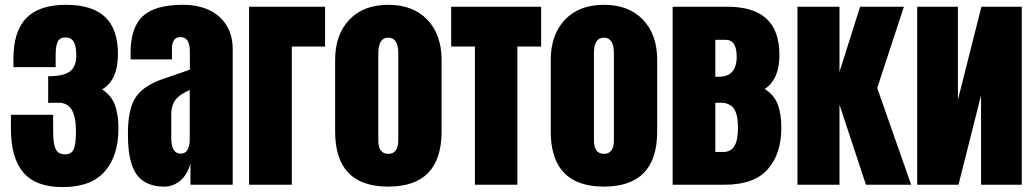

<svg xmlns="http://www.w3.org/2000/svg" viewBox="-20 -760 4259 790"><path d="M237.3 9.8Q127.9 9.8 76.4 -49.8Q24.9 -109.4 24.9 -231.4V-287.6H198.7V-218.8Q198.7 -170.4 208.5 -147.7Q218.3 -125 248 -125Q273.4 -125 283 -145.5Q292.5 -166 292.5 -221.2Q292.5 -277.8 275.6 -307.6Q258.8 -337.4 219.2 -337.4Q186 -337.4 178.2 -336.4V-446.3Q240.7 -446.3 267.3 -465.8Q293.9 -485.4 293.9 -531.7Q293.9 -569.8 283.4 -587.9Q272.9 -606 249.5 -606Q235.8 -606 227.1 -599.9Q218.3 -593.8 214.6 -581.1Q210.9 -568.4 210 -557.1Q209 -545.9 209 -526.9V-483.9H35.2V-517.6Q35.2 -631.3 88.4 -685.8Q141.6 -740.2 251 -740.2Q359.4 -740.2 412.4 -690.2Q465.3 -640.1 465.3 -537.1Q465.3 -430.7 400.4 -392.1Q439 -366.7 453.1 -327.4Q467.3 -288.1 467.3 -231Q467.3 -119.1 411.1 -54.7Q355 9.8 237.3 9.8Z M654.8 7.8Q619.1 7.8 592.5 -3.2Q565.9 -14.2 549.6 -32.7Q533.2 -51.3 523.4 -79.6Q513.7 -107.9 510 -138.9Q506.3 -169.9 506.3 -210Q506.3 -310.1 537.6 -358.6Q568.8 -407.2 652.8 -436L761.2 -473.1V-548.3Q761.2 -607.4 722.7 -607.4Q687.5 -607.4 687.5 -559.6V-515.6H517.6Q517.1 -521 517.1 -539.6Q517.1 -647.5 567.9 -693.8Q618.7 -740.2 731.9 -740.2Q791.5 -740.2 837.4 -720Q883.3 -699.7 910.4 -658Q937.5 -616.2 937.5 -558.1V0H763.7V-86.9Q751 -41.5 721.9 -16.8Q692.9 7.8 654.8 7.8ZM723.6 -127.9Q743.2 -127.9 752 -144.5Q760.7 -161.1 760.7 -185.1V-389.2Q721.7 -373.5 703.1 -350.6Q684.6 -327.6 684.6 -287.1V-192.9Q684.6 -127.9 723.6 -127.9Z M1004.9 -732.4H1317.4V-568.4H1180.7V0H1004.9Z M1577.6 7.8Q1358.9 7.8 1358.9 -219.2V-513.2Q1358.9 -617.2 1417.2 -678.7Q1475.6 -740.2 1577.6 -740.2Q1679.7 -740.2 1738.3 -679Q1796.9 -617.7 1796.9 -513.2V-219.2Q1796.9 7.8 1577.6 7.8ZM1618.7 -183.1V-541Q1618.7 -605 1577.6 -605Q1536.6 -605 1536.6 -541V-183.1Q1536.6 -127 1577.6 -127Q1618.7 -127 1618.7 -183.1Z M1836.4 -568.4V-732.4H2206.5V-568.4H2108.9V0H1934.1V-568.4Z M2464.8 7.8Q2246.1 7.8 2246.1 -219.2V-513.2Q2246.1 -617.2 2304.4 -678.7Q2362.8 -740.2 2464.8 -740.2Q2566.9 -740.2 2625.5 -679Q2684.1 -617.7 2684.1 -513.2V-219.2Q2684.1 7.8 2464.8 7.8ZM2505.9 -183.1V-541Q2505.9 -605 2464.8 -605Q2423.8 -605 2423.8 -541V-183.1Q2423.8 -127 2464.8 -127Q2505.9 -127 2505.9 -183.1Z M2747.6 -732.4H2970.7Q3080.1 -732.4 3133.5 -683.3Q3187 -634.3 3187 -533.7Q3187 -433.1 3126.5 -394Q3165.5 -369.1 3180.2 -330.3Q3194.8 -291.5 3194.8 -234.9Q3194.8 -125.5 3138.2 -62.7Q3081.5 0 2963.4 0H2747.6ZM2923.3 -134.8H2956.5Q2986.8 -134.8 3001.7 -158.9Q3016.6 -183.1 3016.6 -234.9Q3016.6 -287.6 3000 -312.5Q2983.4 -337.4 2943.4 -337.4Q2931.6 -337.4 2923.3 -336.9ZM2923.3 -596.2V-444.3Q2970.7 -441.4 2991 -462.9Q3011.2 -484.4 3011.2 -526.4Q3011.2 -596.2 2965.8 -596.2Z M3434.1 0H3261.2V-732.4H3434.1V-463.9L3519 -732.4H3699.2L3589.4 -397.9L3729 0H3543L3434.1 -329.1Z M3753.9 -732.4H3921.4V-349.1L4018.1 -732.4H4184.1V0H4016.6V-367.7L3923.8 0H3753.9Z"/></svg>

Font: Anton
Style: Regular
Weight: 400
Designer: Vernon Adams, Tural Alisoy
Foundry: Vernon Adams
Version: Version 2.300